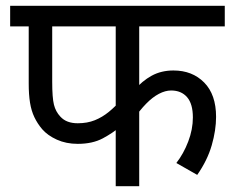

<svg xmlns="http://www.w3.org/2000/svg" viewBox="-20 -642 811 662"><path d="M460 -551V-313L442 -330Q470 -363 503 -381Q536 -399 578 -399Q643 -399 684 -357.5Q725 -316 725 -239Q725 -193 710 -141Q695 -89 660 -39L588 -80Q613 -112 629 -154Q645 -196 645 -237Q645 -284 625 -307Q605 -330 570 -330Q550 -330 528 -318.5Q506 -307 484 -284.5Q462 -262 440 -230L460 -293V0H379V-229L395 -206Q370 -184 334.5 -165Q299 -146 248 -146Q208 -146 176 -160.5Q144 -175 125 -197Q109 -216 98.5 -238Q88 -260 83.5 -288Q79 -316 79 -354V-551H15V-622H755V-551ZM160 -551V-360Q160 -305 166 -281Q172 -257 188 -240Q199 -228 214 -222.5Q229 -217 248 -217Q281 -217 307 -227.5Q333 -238 355.5 -256.5Q378 -275 397 -297L379 -243V-551Z"/></svg>

Font: hin115
Style: Book
Weight: 400
Designer: Jelle Bosma - Monotype Design Team
Foundry: Monotype Imaging Inc.
Version: Version 2.003